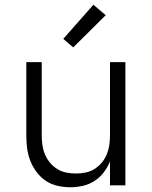

<svg xmlns="http://www.w3.org/2000/svg" viewBox="-20 -782 640 810"><path d="M277 8Q250 8 223 2Q196 -4 173.5 -19Q151 -34 134.5 -56Q118 -78 108 -103.5Q98 -129 94.5 -156Q91 -183 91 -210V-520H156V-210Q156 -190 159 -169.5Q162 -149 170 -130Q178 -111 191 -95.5Q204 -80 221.5 -69Q239 -58 259.5 -54Q280 -50 300 -50Q320 -50 340.5 -54Q361 -58 378.5 -69Q396 -80 409 -95.5Q422 -111 430 -130Q438 -149 441 -169.5Q444 -190 444 -210V-520H509V0H444V-101Q434 -76 417.5 -54.5Q401 -33 378.5 -18.5Q356 -4 329.5 2Q303 8 277 8ZM289 -582 247 -618 374 -762 426 -718Z"/></svg>

Font: Iosevka Custom Light Extended
Style: Regular
Weight: 300
Width: 7
Monospace: yes
Designer: Belleve Invis
Foundry: Belleve Invis
Version: Version 11.2.4; ttfautohint (v1.8.4)